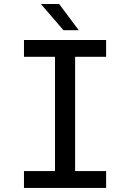

<svg xmlns="http://www.w3.org/2000/svg" viewBox="-20 -926 642 946"><path d="M181.6 -906.2H271.5L367.7 -777.3H292.5ZM98.1 -83H251V-646H98.1V-729H502.9V-646H350.1V-83H502.9V0H98.1Z"/></svg>

Font: Hack
Style: Regular
Weight: 400
Monospace: yes
Designer: Christopher Simpkins
Foundry: Christopher Simpkins
Version: Version 2.019; ttfautohint (v1.4.1) -l 4 -r 80 -G 350 -x 0 -